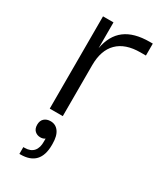

<svg xmlns="http://www.w3.org/2000/svg" viewBox="-202 -609 806 953"><g transform="rotate(30 201.5 -132.5)"><path d="M171.9 0H97.2V-528.8H157.2V-380.9Q171.4 -459 221.7 -497.1Q272 -535.2 361.8 -535.2H378.9V-466.8H348.1Q261.7 -466.8 216.8 -422.1Q171.9 -377.4 171.9 -292ZM132.8 51.8Q162.1 51.8 179.4 75.4Q196.8 99.1 196.8 145V150.9Q196.8 270 85 270H79.1V231H86.9Q120.6 231 137.7 211.2Q154.8 191.4 153.8 154.8V139.2Q143.1 147 127.9 147Q108.9 147 95.9 135Q83 123 83 100.1Q83 76.7 96.9 64.2Q110.8 51.8 132.8 51.8Z"/></g></svg>

Font: Sora Light
Style: Regular
Weight: 300
Designer: Jonathan Barnbrook, Julián Moncada
Foundry: Barnbrook Fonts
Version: Version 2.000